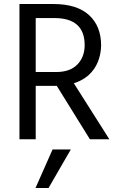

<svg xmlns="http://www.w3.org/2000/svg" viewBox="-20 -694 588 957"><path d="M222 243H157L242 51H333ZM263 -266H158V0H77V-674H246Q363 -674 423.5 -619Q484 -564 484 -467Q482 -397 447 -348Q412 -299 348 -279L525 0H428ZM251 -604H158V-335H260Q329 -335 365.5 -372.5Q402 -410 402 -469Q402 -604 251 -604Z"/></svg>

Font: Hind Madurai
Style: Regular
Weight: 400
Designer: Jyotish Sonowal
Foundry: Indian Type Foundry
Version: Version 0.702;PS 1.0;hotconv 1.0.81;makeotf.lib2.5.63406